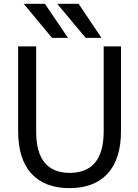

<svg xmlns="http://www.w3.org/2000/svg" viewBox="-20 -976 725 1008"><path d="M524.4 -732.4H615.2V-288.1Q615.2 -140.6 544.9 -64.5Q474.6 11.7 344.7 11.7Q214.8 11.7 145 -64.5Q75.2 -140.6 75.2 -288.1V-732.4H169.9V-284.2Q169.9 -69.3 345.7 -68.4Q523.4 -68.4 524.4 -284.2ZM429.7 -777.3 280.3 -956.1H392.6L512.7 -777.3ZM252.9 -777.3 104.5 -956.1H215.8L336.9 -777.3Z"/></svg>

Font: Nasu
Style: Regular
Weight: 400
Designer: Ryoko NISHIZUKA (kana &amp; ideographs); Paul D. Hunt (Latin, Greek &amp; Cyrillic); Wenlong ZHANG (bopomofo); Sandoll C
Version: Version 2014.1215